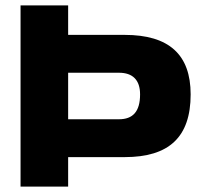

<svg xmlns="http://www.w3.org/2000/svg" viewBox="-20 -690 755 710"><path d="M232 0V-109H441C605 -109 685 -183 685 -341C685 -488 605 -561 441 -561H232V-670H56V0ZM232 -249V-421H420C471 -421 498 -394 498 -341C498 -277 471 -249 420 -249Z"/></svg>

Font: LT Wave Black
Style: Regular
Weight: 900
Designer: Daniel Lyons
Version: Version 2.5 (Glyphs App)